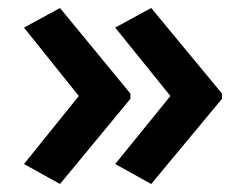

<svg xmlns="http://www.w3.org/2000/svg" viewBox="-20 -510 615 480"><path d="M535 -263V-276L358 -490L268 -441L406 -270L268 -100L358 -50ZM306 -263V-276L130 -490L40 -441L177 -270L40 -100L130 -50Z"/></svg>

Font: Noto Sans Bengali UI SemiBold
Style: Regular
Weight: 600
Designer: Jelle Bosma - Monotype Design Team
Foundry: Monotype Imaging Inc.
Version: Version 2.003